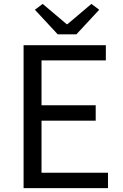

<svg xmlns="http://www.w3.org/2000/svg" viewBox="-20 -965 629 985"><path d="M101 0V-733H523V-655H193V-425H471V-346H193V-79H534V0ZM276 -789 159 -915 199 -945 322 -841H326L449 -945L489 -915L372 -789Z"/></svg>

Font: Noto Sans HK
Style: Regular
Weight: 400
Designer: Ryoko NISHIZUKA 西塚涼子 (kana, bopomofo & ideographs); Paul D. Hunt (Latin, Greek & Cyrillic); Sandoll Communications 산돌커뮤니
Foundry: Adobe
Version: Version 2.004-H2;hotconv 1.0.118;makeotfexe 2.5.65603